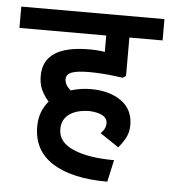

<svg xmlns="http://www.w3.org/2000/svg" viewBox="-69 -507 559 628"><g transform="rotate(5 211.0 -193.0)"><path d="M141 -242Q141 -223 161 -207Q193 -217 226 -217Q288 -217 326.5 -189.5Q365 -162 365 -111Q365 -88 356 -70.5Q347 -53 332 -35L271 -76Q272 -78 277 -83.5Q282 -89 284.5 -96Q287 -103 287 -110Q287 -141 230 -145Q187 -145 162.5 -127.5Q138 -110 138 -78Q138 -35 188 -13.5Q238 8 322 8L306 80Q190 80 126 39.5Q62 -1 62 -80Q62 -129 92 -164Q75 -184 67 -202.5Q59 -221 59 -246Q59 -346 210 -346Q240 -346 261 -342V-396H-24V-466H446V-396H337V-270L327 -263L304 -266Q256 -272 217 -272Q178 -272 159.5 -265.5Q141 -259 141 -242Z"/></g></svg>

Font: Cambay Devanagari
Style: Regular
Weight: 700
Designer: Pooja Saxena
Foundry: Pooja Saxena
Version: Version 1.095;PS 001.095;hotconv 1.0.70;makeotf.lib2.5.58329